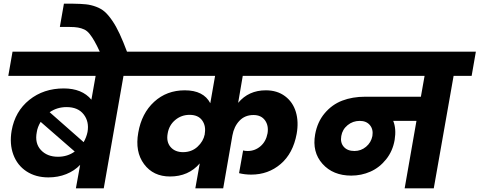

<svg xmlns="http://www.w3.org/2000/svg" viewBox="-20 -1020 2598 1040"><path d="M391.1 0 414.1 -127Q383.3 -94.7 338.9 -76.9Q294.4 -59.1 242.2 -59.1Q173.3 -59.1 123.5 -91.8Q73.7 -124.5 52.2 -182.6Q30.8 -240.7 43 -312Q61.5 -417 138.9 -479Q216.3 -541 325.2 -541Q424.3 -541 475.1 -480L498 -608.9H24.9L47.9 -740.2H770L747.1 -608.9H648.9L542 0ZM340.8 -439.9Q289.1 -439.9 249 -412.1L433.1 -250Q448.2 -276.4 454.1 -305.2Q463.9 -361.3 433.1 -400.6Q402.3 -439.9 340.8 -439.9ZM293.9 -170.9Q345.7 -170.9 384.8 -199.2L200.2 -359.9Q183.1 -331.5 179.2 -304.2Q167.5 -244.1 201.4 -207.5Q235.4 -170.9 293.9 -170.9Z M522.9 -734.9Q504.9 -773.9 491.9 -796.6Q479 -819.3 465.6 -836.2Q452.1 -853 436.3 -860.4Q420.4 -867.7 402.3 -870.8Q384.3 -874 356 -874H304.2L326.2 -1000H376Q418 -999.5 445.6 -996.6Q473.1 -993.7 500.7 -983.4Q528.3 -973.1 547.6 -956.1Q566.9 -939 587.9 -908.4Q608.9 -877.9 627.9 -836.9Q647 -795.9 669.9 -734.9Z M1038.1 0 1062 -134.8Q1001 -64 900.9 -64Q810.1 -64 760.3 -131.1Q710.4 -198.2 729 -301.8Q747.1 -406.2 814.9 -468.5Q882.8 -530.8 981 -530.8Q1082.5 -530.8 1119.1 -460.9L1145 -608.9H712.9L735.8 -740.2H1734.9L1711.9 -608.9H1294.9L1270 -462.9Q1326.7 -530.8 1419.9 -530.8Q1481.4 -530.8 1523.9 -499Q1566.4 -467.3 1582.5 -413.8Q1598.6 -360.4 1586.9 -294.9Q1567.4 -189 1500.2 -131.6Q1433.1 -74.2 1340.8 -74.2Q1305.7 -74.2 1274.9 -82L1296.9 -205.1Q1305.7 -202.1 1321.8 -202.1Q1360.8 -202.1 1390.9 -227.8Q1420.9 -253.4 1429.2 -297.9Q1436 -339.8 1415.3 -368.4Q1394.5 -397 1353 -397Q1306.6 -397 1277.1 -366Q1247.6 -335 1238.8 -286.1L1189 0ZM972.2 -195.8Q1018.6 -196.3 1050 -225.3Q1081.5 -254.4 1088.9 -292L1089.8 -295.9L1088.9 -294.9Q1096.7 -337.4 1075.2 -367.7Q1053.7 -397.9 1006.8 -397.9Q962.4 -397.9 929 -369.9Q895.5 -341.8 888.2 -296.9Q879.9 -252 903.8 -223.9Q927.7 -195.8 972.2 -195.8Z M1899.9 -202.1Q1935.5 -202.1 1962.9 -225.1Q1990.2 -248 1997.1 -283.2Q2002.9 -319.3 1983.6 -342.3Q1964.4 -365.2 1928.7 -365.2Q1891.1 -365.2 1862.8 -342Q1834.5 -318.8 1828.6 -283.2Q1822.3 -247.6 1842 -224.9Q1861.8 -202.1 1899.9 -202.1ZM1677.7 -608.9 1700.7 -740.2H2557.6L2534.7 -608.9H2437L2329.6 0H2171.9L2235.8 -365.2H2109.9Q2127.4 -322.8 2117.7 -262.2Q2107.4 -201.7 2071.3 -156.7Q2035.2 -111.8 1986.3 -90.3Q1937.5 -68.8 1882.8 -68.8Q1783.7 -68.8 1726.8 -132.6Q1669.9 -196.3 1687 -292Q1699.2 -359.9 1738.8 -406.7Q1778.3 -453.6 1833.7 -474.9Q1889.2 -496.1 1958 -496.1H2259.8L2279.8 -608.9Z"/></svg>

Font: Poppins
Style: Bold Italic
Weight: 700
Italic angle: -10°
Designer: Ninad Kale (Devanagari), Jonny Pinhorn (Latin)
Foundry: Indian Type Foundry
Version: Version 3.200;PS 1.000;hotconv 16.6.54;makeotf.lib2.5.65590